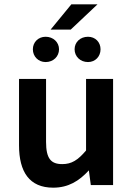

<svg xmlns="http://www.w3.org/2000/svg" viewBox="-20 -856 616 888"><path d="M226 12C296 12 346 -19 391 -68L400 0H503V-491H378V-160C340 -115 311 -97 268 -97C216 -97 193 -122 193 -200V-491H68V-184C68 -61 116 12 226 12ZM307 -719 431 -836H310L214 -719ZM253 -628C253 -661 226 -686 191 -686C157 -686 132 -661 132 -628C132 -595 157 -569 191 -569C227 -569 253 -595 253 -628ZM445 -628C445 -661 421 -686 387 -686C351 -686 325 -661 325 -628C325 -595 351 -569 387 -569C421 -569 445 -595 445 -628Z"/></svg>

Font: Falling Sky
Style: Med
Weight: 500
Designer: Paul D. Hunt
Foundry: Adobe Systems Incorporated
Version: Version 1.02